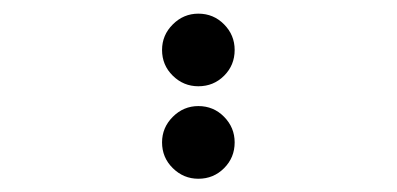

<svg xmlns="http://www.w3.org/2000/svg" viewBox="-20 -279 587 284"><path d="M327.1 -205.1Q327.1 -182.6 311.5 -167Q295.9 -151.4 273.4 -151.4Q251.5 -151.4 235.6 -167Q219.7 -182.6 219.7 -205.1Q219.7 -227.1 235.6 -242.9Q251.5 -258.8 273.4 -258.8Q295.9 -258.8 311.5 -242.9Q327.1 -227.1 327.1 -205.1ZM327.1 -68.4Q327.1 -45.9 311.5 -30.3Q295.9 -14.6 273.4 -14.6Q251.5 -14.6 235.6 -30.3Q219.7 -45.9 219.7 -68.4Q219.7 -90.3 235.6 -106.2Q251.5 -122.1 273.4 -122.1Q295.9 -122.1 311.5 -106.2Q327.1 -90.3 327.1 -68.4Z"/></svg>

Font: DatDot
Style: Regular
Weight: 400
Designer: GGBot
Version: 1.00